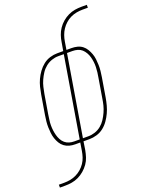

<svg xmlns="http://www.w3.org/2000/svg" viewBox="-192 -821 865 1122"><g transform="rotate(-20 240.0 -260.0)"><path d="M-20 215V197H13Q32 197 51 193.5Q70 190 88 181.5Q106 173 121.5 159.5Q137 146 148 129.5Q159 113 165 94.5Q171 76 174 57L182 8H151Q132 8 115 3.5Q98 -1 84 -11.5Q70 -22 61 -37Q52 -52 46.5 -68.5Q41 -85 39 -103Q37 -121 36.5 -139Q36 -157 38 -176Q40 -195 43 -213L63 -333Q67 -356 72.5 -378.5Q78 -401 88 -422.5Q98 -444 112.5 -464Q127 -484 146 -499Q165 -514 188 -521Q211 -528 233 -528H271L280 -580Q283 -601 290 -621.5Q297 -642 309.5 -660.5Q322 -679 339.5 -694Q357 -709 377 -718.5Q397 -728 418 -731.5Q439 -735 460 -735H493V-717H460Q441 -717 422 -713.5Q403 -710 385 -701.5Q367 -693 352 -679.5Q337 -666 326 -649.5Q315 -633 308.5 -614.5Q302 -596 299 -577L291 -528H322Q341 -528 358.5 -523.5Q376 -519 389.5 -508.5Q403 -498 412 -483Q421 -468 427 -451.5Q433 -435 435 -417Q437 -399 437.5 -381Q438 -363 436 -344Q434 -325 431 -307L411 -187Q407 -164 401 -141.5Q395 -119 385 -97.5Q375 -76 361 -56Q347 -36 328 -21Q309 -6 285.5 1Q262 8 240 8H202L194 60Q190 81 183.5 101.5Q177 122 164 140.5Q151 159 133.5 174Q116 189 96 198.5Q76 208 55 211.5Q34 215 13 215ZM205 -10H240Q260 -10 281 -17Q302 -24 319 -38Q336 -52 348 -70.5Q360 -89 369 -109Q378 -129 383 -149Q388 -169 391 -190L411 -310Q414 -326 416 -342.5Q418 -359 418.5 -375.5Q419 -392 417 -407.5Q415 -423 411 -438Q407 -453 399 -467Q391 -481 380 -491Q369 -501 353.5 -505.5Q338 -510 322 -510H288ZM185 -10 268 -510H233Q213 -510 192.5 -503Q172 -496 154.5 -482Q137 -468 125 -449.5Q113 -431 104 -411Q95 -391 90.5 -371Q86 -351 82 -330L62 -210Q60 -194 57.5 -177.5Q55 -161 55 -144.5Q55 -128 57 -112.5Q59 -97 63 -82Q67 -67 74.5 -53Q82 -39 93.5 -29Q105 -19 120 -14.5Q135 -10 151 -10Z"/></g></svg>

Font: Iosevka Thin
Style: Italic
Weight: 100
Italic angle: -9°
Monospace: yes
Designer: Belleve Invis
Foundry: Belleve Invis
Version: Version 32.5.0; ttfautohint (v1.8.4)